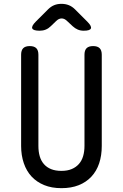

<svg xmlns="http://www.w3.org/2000/svg" viewBox="-20 -970 640 1000"><path d="M90 -685Q90 -708 101 -719Q112 -730 135 -730Q158 -730 169 -719Q180 -708 180 -685V-210Q180 -180 187 -156Q194 -132 209 -115Q224 -98 246.5 -89Q269 -80 300 -80Q331 -80 353.5 -89.5Q376 -99 391 -116Q406 -133 413 -157Q420 -181 420 -210V-685Q420 -708 431 -719Q442 -730 465 -730Q488 -730 499 -719Q510 -708 510 -685V-210Q510 -160 496.5 -119.5Q483 -79 456 -50Q429 -21 390 -5.5Q351 10 300 10Q249 10 210 -6Q171 -22 144.5 -50.5Q118 -79 104 -120Q90 -161 90 -210ZM187 -810Q153 -810 148 -822Q143 -834 167 -858L230 -921Q245 -936 262 -943Q279 -950 300 -950Q321 -950 338.5 -943Q356 -936 371 -921L435 -857Q458 -834 453.5 -822Q449 -810 416 -810Q399 -810 385 -816Q371 -822 359 -833L330 -860Q316 -874 301 -874Q286 -874 272 -860L245 -834Q233 -822 218.5 -816Q204 -810 187 -810Z"/></svg>

Font: Maple Mono NF
Style: Regular
Weight: 400
Monospace: yes
Designer: subframe7536
Version: Version 7.000